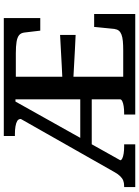

<svg xmlns="http://www.w3.org/2000/svg" viewBox="123 -874 750 1037"><g transform="rotate(-90 498.5 -355.0)"><path d="M237 -297H505L513 -235H212ZM581 -393Q622 -395 663 -397Q704 -399 745.5 -401.5Q787 -404 829 -406V-322Q788 -324 746.5 -326Q705 -328 664 -330.5Q623 -333 581 -335ZM399 0V-60H407Q427 -60 443.5 -62.5Q460 -65 470.5 -70Q481 -75 481 -82V-647H469L152 -81Q152 -75 162 -70Q172 -65 189 -62.5Q206 -60 226 -60H238V0H7V-60H12Q30 -60 42.5 -65Q55 -70 66.5 -82Q78 -94 89 -114L375 -618Q375 -631 364 -637.5Q353 -644 334.5 -647Q316 -650 294 -650H283V-710H920V-513H852L842 -597Q840 -617 828 -627Q816 -637 792 -641Q768 -645 730 -645H603V-65H745Q774 -65 795.5 -67Q817 -69 831 -74.5Q845 -80 852 -89Q859 -98 861 -112L872 -222H942V0Z"/></g></svg>

Font: Roboto Serif SemiCondensed Medium
Style: Regular
Weight: 500
Width: 4
Designer: Greg Gazdowicz
Foundry: Commercial Type
Version: Version 1.007